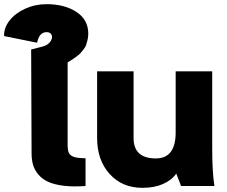

<svg xmlns="http://www.w3.org/2000/svg" viewBox="-114 -902 1102 931"><path d="M213.9 -599.1V-201.2Q213.9 -173.8 219.7 -160.9Q225.6 -147.9 244.1 -141.4Q262.7 -134.8 300.8 -134.8V0Q239.7 4.4 193.4 -1.5Q147 -7.3 118.2 -21Q89.4 -34.7 71.3 -56.6Q53.2 -78.6 46.1 -103.3Q39.1 -127.9 39.1 -159.2L37.1 -662.1L86.9 -674.8Q111.8 -680.2 125 -694.1Q138.2 -708 138.2 -723.1Q138.2 -732.9 131.3 -739.5Q124.5 -746.1 111.8 -746.1Q76.2 -746.1 65.9 -694.8L-94.2 -727.1Q-95.7 -766.6 -67.9 -802.2Q-40 -837.9 8.3 -859.9Q56.6 -881.8 111.8 -881.8Q199.2 -881.8 256.6 -844.2Q314 -806.6 314 -738.8Q314 -722.7 310.5 -708.3Q307.1 -693.8 303.5 -683.3Q299.8 -672.9 290.3 -661.4Q280.8 -649.9 275.9 -644Q271 -638.2 257.6 -628.4Q244.1 -618.7 240 -615.7Q235.8 -612.8 220.7 -603.5Q216.3 -600.6 213.9 -599.1Z M925.8 0H763.7Q760.3 -11.2 752 -31Q743.7 -50.8 740.7 -60.1Q717.8 -27.8 675.8 -9.5Q633.8 8.8 576.7 8.8Q478.5 8.8 417.7 -58.3Q356.9 -125.5 356.9 -232.9V-556.2H533.7V-232.9Q533.7 -133.8 641.6 -133.8Q737.8 -133.8 737.8 -259.8V-556.2H915V-179.2Q915 -67.4 925.8 0Z"/></svg>

Font: LT Superior Black
Style: Regular
Weight: 900
Designer: Daniel Lyons
Foundry: LyonsType
Version: Version 2.005